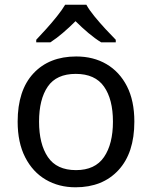

<svg xmlns="http://www.w3.org/2000/svg" viewBox="-20 -786 645 816"><path d="M551 -269Q551 -136 483.5 -63Q416 10 301 10Q230 10 174.5 -22.5Q119 -55 87 -117.5Q55 -180 55 -269Q55 -402 122 -474Q189 -546 304 -546Q377 -546 432.5 -513.5Q488 -481 519.5 -419.5Q551 -358 551 -269ZM146 -269Q146 -174 183.5 -118.5Q221 -63 303 -63Q384 -63 422 -118.5Q460 -174 460 -269Q460 -364 422 -418Q384 -472 302 -472Q220 -472 183 -418Q146 -364 146 -269ZM347 -766Q359 -744 381.5 -716.5Q404 -689 428.5 -662.5Q453 -636 472 -617V-606H410Q384 -622 356 -645.5Q328 -669 301 -696Q274 -669 247 -646Q220 -623 194 -606H134V-617Q153 -637 176.5 -663Q200 -689 222 -716.5Q244 -744 257 -766Z"/></svg>

Font: Noto Sans Ogham
Style: Regular
Weight: 400
Designer: Monotype Design Team
Foundry: Monotype Imaging Inc.
Version: Version 2.001; ttfautohint (v1.8.4.7-5d5b)